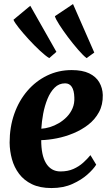

<svg xmlns="http://www.w3.org/2000/svg" viewBox="-20 -917 550 948"><path d="M455 -104Q442 -82.5 412.2 -55.8Q382.5 -29 337.8 -8.8Q293 11.5 234 11.5Q177 11.5 137.8 -7.5Q98.5 -26.5 74.2 -58.8Q50 -91 39 -131Q28 -171 27.5 -212.5Q27.5 -289.5 50.5 -354.8Q73.5 -420 115.2 -468.5Q157 -517 212.8 -544Q268.5 -571 334 -571Q387 -571 420.5 -554.8Q454 -538.5 470.2 -510.5Q486.5 -482.5 487.5 -448Q488.5 -400 468.8 -363.5Q449 -327 415.8 -301.2Q382.5 -275.5 342 -258.8Q301.5 -242 260.2 -234Q219 -226 183.5 -225Q183.5 -188.5 189.2 -160Q195 -131.5 207 -111.5Q219 -91.5 237 -81Q255 -70.5 278.5 -70.5Q315 -70.5 342.5 -82.8Q370 -95 390.8 -113.8Q411.5 -132.5 426.5 -151ZM301.5 -505.5Q271 -505.5 249.8 -484.2Q228.5 -463 214.5 -428.8Q200.5 -394.5 193.2 -355.5Q186 -316.5 184 -281.5Q203 -282.5 225.8 -289.2Q248.5 -296 270.2 -308.8Q292 -321.5 310 -340Q328 -358.5 338.2 -382.5Q348.5 -406.5 347 -436Q346 -470.5 334.5 -488Q323 -505.5 301.5 -505.5ZM223 -630Q205 -641 177.2 -666.8Q149.5 -692.5 121.5 -723Q93.5 -753.5 72.5 -780Q51.5 -806.5 46.5 -819.5L129.5 -888.5L258.5 -661ZM407.5 -630Q390.5 -643 365.8 -671.5Q341 -700 316 -733.2Q291 -766.5 272.8 -795Q254.5 -823.5 251 -837L340.5 -897L445.5 -657.5Z"/></svg>

Font: Merriweather ExtraBold
Style: Italic
Weight: 800
Italic angle: -7.8°
Version: Version 2.101